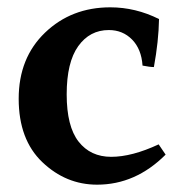

<svg xmlns="http://www.w3.org/2000/svg" viewBox="-20 -538 490 524"><path d="M245 -34Q160 -34 95.5 -95.5Q31 -157 31 -268.5Q31 -380 103 -449Q175 -518 281 -518Q350 -518 414 -486Q413 -426 400 -355Q389 -355 369 -359Q366 -404 340.5 -430Q315 -456 277 -456Q225 -456 193.5 -412Q162 -368 162 -280.5Q162 -193 194.5 -151.5Q227 -110 283.5 -110Q340 -110 413 -144L432 -116Q350 -34 245 -34Z"/></svg>

Font: Halant Semibold
Style: Regular
Weight: 600
Version: Version 1.100;PS 1.0;hotconv 1.0.78;makeotf.lib2.5.61930; tt